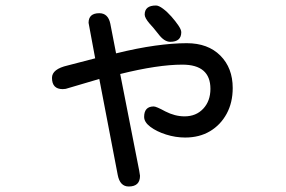

<svg xmlns="http://www.w3.org/2000/svg" viewBox="-20 -625 1040 698"><path d="M599 -473Q577 -473 556 -501Q545 -515 537 -524.5Q529 -534 524 -539Q506 -560 506 -572Q506 -605 547 -605Q557 -605 572.5 -593.5Q588 -582 603 -565Q618 -548 628.5 -532.5Q639 -517 639 -508Q639 -473 599 -473ZM448 53Q416 53 408 11L341 -338L219 -302L208 -301Q169 -301 169 -342Q169 -374 226 -387L326 -413L302 -542Q302 -577 341 -577Q373 -577 381 -539L402 -431Q479 -450 543.5 -459Q608 -468 659 -468Q736 -468 781 -423Q826 -378 826 -305Q826 -252 804 -211.5Q782 -171 743.5 -148Q705 -125 653 -125Q618 -125 583.5 -136Q549 -147 526.5 -164Q504 -181 504 -200Q504 -238 539 -238Q548 -238 581 -220Q616 -202 651 -202Q693 -202 719 -230Q745 -258 745 -302Q745 -390 643 -390Q554 -390 417 -356L486 -5L489 14Q489 53 448 53Z"/></svg>

Font: Huninn
Style: Regular
Weight: 400
Designer: justfont
Foundry: justfont
Version: Version 1.003